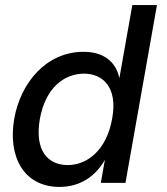

<svg xmlns="http://www.w3.org/2000/svg" viewBox="-20 -720 659 756"><path d="M215 16C295 16 357 -26 393 -91L377 0H474L598 -700H501L450 -412C437 -476 389 -516 309 -516C163 -516 61 -395 36 -252C11 -109 69 16 215 16ZM137 -252C160 -379 237 -430 311 -430C384 -430 444 -377 422 -255C400 -126 321 -70 247 -70C170 -70 115 -125 137 -252Z"/></svg>

Font: Uncut Sans Medium
Style: Italic
Weight: 500
Italic angle: -10°
Designer: Kasper Nordkvist
Foundry: Uncut Type
Version: Version 1.111;FEAKit 1.0